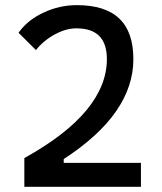

<svg xmlns="http://www.w3.org/2000/svg" viewBox="-20 -723 626 743"><path d="M74.2 0V-111.3Q234.9 -200.2 314.2 -296.1Q393.6 -392.1 393.6 -494.1Q393.6 -553.7 364.3 -583.5Q335 -613.3 275.4 -613.3Q235.8 -613.3 192.9 -590.3Q149.9 -567.4 119.1 -529.3L51.8 -596.2Q85.4 -644.5 147.5 -673.8Q209.5 -703.1 277.3 -703.1Q387.2 -703.1 441.7 -651.1Q496.1 -599.1 496.1 -494.1Q496.1 -389.2 429.4 -292.7Q362.8 -196.3 226.6 -107.4V0ZM103.5 0V-92.8H525.4V0Z"/></svg>

Font: Cascadia Mono
Style: Regular
Weight: 400
Monospace: yes
Designer: Aaron Bell
Foundry: Saja Typeworks
Version: Version 2404.023